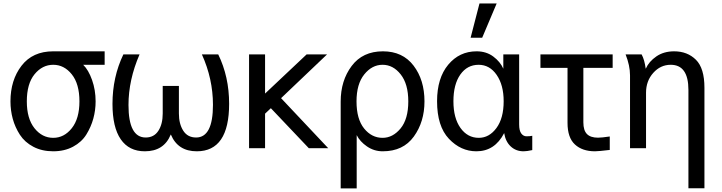

<svg xmlns="http://www.w3.org/2000/svg" viewBox="-20 -850 4138 1101"><path d="M40 -268.6Q40 -390.6 103.5 -473.1Q167 -555.7 285.2 -555.7H580.1V-478.5H457Q487.3 -449.2 507.8 -391.6Q528.3 -334 528.3 -268.6Q528.3 -217.8 515.1 -169.9Q502 -122.1 475.1 -78.6Q448.2 -35.2 398.9 -8.8Q349.6 17.6 285.2 17.6Q220.7 17.6 171.4 -8.3Q122.1 -34.2 94.2 -77.1Q66.4 -120.1 53.2 -168.5Q40 -216.8 40 -268.6ZM133.8 -268.6Q133.8 -169.9 177.7 -114.7Q221.7 -59.6 285.2 -59.6Q347.7 -59.6 391.6 -114.7Q435.5 -169.9 435.5 -268.6Q435.5 -369.1 391.6 -423.8Q347.7 -478.5 285.2 -478.5Q222.7 -478.5 178.2 -424.3Q133.8 -370.1 133.8 -268.6Z M625 -253.9Q625 -408.2 687.5 -538.1H780.3Q716.8 -391.6 716.8 -248Q716.8 -61.5 815.4 -61.5Q863.3 -61.5 888.2 -100.1Q913.1 -138.7 913.1 -199.2V-357.4H1005.9V-199.2Q1005.9 -139.6 1030.8 -100.6Q1055.7 -61.5 1104.5 -61.5Q1201.2 -61.5 1201.2 -249Q1201.2 -397.5 1137.7 -538.1H1231.4Q1293.9 -410.2 1293.9 -254.9Q1293.9 17.6 1108.4 17.6Q1000 17.6 960 -78.1H959Q919.9 17.6 810.5 17.6Q719.7 17.6 672.4 -51.3Q625 -120.1 625 -253.9Z M1408.2 0V-538.1H1500V-313.5L1738.3 -538.1H1855.5L1591.8 -287.1L1862.3 0H1751L1533.2 -229.5L1500 -198.2V0Z M2173.8 -59.6Q2232.4 -59.6 2276.9 -113.3Q2321.3 -167 2321.3 -268.6Q2321.3 -368.2 2277.8 -423.3Q2234.4 -478.5 2173.8 -478.5Q2113.3 -478.5 2068.8 -423.3Q2024.4 -368.2 2024.4 -268.6Q2024.4 -167 2067.9 -113.3Q2111.3 -59.6 2173.8 -59.6ZM1933.6 230.5V-267.6Q1933.6 -387.7 1996.6 -471.7Q2059.6 -555.7 2175.8 -555.7Q2289.1 -555.7 2351.6 -473.6Q2414.1 -391.6 2414.1 -268.6Q2414.1 -151.4 2353 -66.9Q2292 17.6 2174.8 17.6Q2125 17.6 2084.5 -10.3Q2043.9 -38.1 2025.4 -75.2V230.5Z M2486.3 -269.5Q2486.3 -402.3 2550.3 -479Q2614.3 -555.7 2712.9 -555.7Q2768.6 -555.7 2808.6 -525.9Q2848.6 -496.1 2866.2 -456.1V-538.1H2957V-136.7Q2957 -100.6 2969.2 -84.5Q2981.4 -68.4 2999 -68.4Q3018.6 -68.4 3032.2 -71.3V10.7Q3001 17.6 2982.4 17.6Q2938.5 17.6 2908.7 -10.3Q2878.9 -38.1 2871.1 -86.9Q2817.4 17.6 2711.9 17.6Q2622.1 17.6 2554.2 -54.2Q2486.3 -126 2486.3 -269.5ZM2580.1 -269.5Q2580.1 -172.9 2620.6 -116.2Q2661.1 -59.6 2725.6 -59.6Q2785.2 -59.6 2826.7 -115.7Q2868.2 -171.9 2868.2 -269.5Q2868.2 -362.3 2828.1 -420.4Q2788.1 -478.5 2724.6 -478.5Q2659.2 -478.5 2619.6 -422.4Q2580.1 -366.2 2580.1 -269.5ZM2678.7 -633.8 2729.5 -830.1H2828.1L2745.1 -633.8Z M3079.1 -460.9V-538.1H3493.2V-460.9H3325.2V-148.4Q3325.2 -102.5 3345.7 -81.5Q3366.2 -60.5 3409.2 -60.5Q3430.7 -60.5 3476.6 -67.4V9.8Q3411.1 17.6 3391.6 17.6Q3319.3 17.6 3276.9 -21.5Q3234.4 -60.5 3234.4 -145.5V-460.9Z M3567.4 -538.1H3659.2Q3675.8 -507.8 3682.6 -457H3683.6Q3701.2 -497.1 3743.7 -526.4Q3786.1 -555.7 3845.7 -555.7Q3921.9 -555.7 3970.7 -507.3Q4019.5 -459 4019.5 -346.7V229.5H3927.7V-334Q3927.7 -478.5 3826.2 -478.5Q3767.6 -478.5 3726.1 -432.1Q3684.6 -385.7 3684.6 -318.4V0H3592.8V-418Q3592.8 -473.6 3567.4 -538.1Z"/></svg>

Font: Gothic A1 Medium
Style: Regular
Weight: 500
Designer: HanYang I&C Co.,Ltd.
Foundry: HanYang I&C Co.,Ltd.
Version: Version 2.50